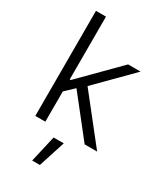

<svg xmlns="http://www.w3.org/2000/svg" viewBox="-229 -796 956 1119"><g transform="rotate(30 249.0 -236.5)"><path d="M71.3 -707H138.7V-284.2H145.5L389.6 -530.3H473.6L248 -302.7L487.3 0H403.3L198.2 -259.8L138.7 -203.6V0H71.3ZM226.6 55.7H294.9L237.3 234.4H185.5Z"/></g></svg>

Font: Pretendard Light
Style: Regular
Weight: 300
Designer: Base glyphs from Inter by Rasmus Andersson; Hangeul glyphs from Noto Sans CJK(Source Han Sans) by Jang Soo-young and Kan
Foundry: Kil Hyung-jin
Version: Version 1.309